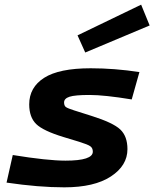

<svg xmlns="http://www.w3.org/2000/svg" viewBox="-20 -781 655 815"><path d="M309.1 -630.9 579.1 -761.2 615.2 -672.9 341.8 -558.1ZM521 -147.9Q521 -78.1 450.7 -32Q380.4 14.2 252.9 14.2Q144 14.2 7.8 -5.9L34.2 -123Q181.2 -99.1 257.8 -99.1Q374 -99.1 374 -137.2Q374 -152.8 363 -160.4Q352.1 -168 315.9 -179.2L250 -199.2Q163.1 -225.6 133.5 -254.6Q104 -283.7 104 -337.9Q104 -410.2 167.5 -450.7Q231 -491.2 365.2 -491.2Q466.3 -491.2 571.8 -475.1L539.1 -358.9Q423.3 -377.9 359.9 -377.9Q298.3 -377.9 275.1 -370.4Q252 -362.8 252 -346.2Q252 -332 260 -326.4Q268.1 -320.8 295.9 -312Q301.8 -310.1 305.2 -309.1L368.2 -289.1Q460 -260.3 490.5 -231.4Q521 -202.6 521 -147.9Z"/></svg>

Font: IntelOne Mono Bold
Style: Italic
Weight: 700
Italic angle: -16°
Designer: Fred Shallcrass
Foundry: Frere-Jones Type LLC
Version: Version 1.200;hotconv 1.1.0;makeotfexe 2.6.0;FJTRelease1.2